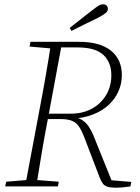

<svg xmlns="http://www.w3.org/2000/svg" viewBox="-20 -869 653 895"><path d="M4 0 9 -22 119 -31H137L254 -22L250 0ZM97 0 165 -362Q180 -440 193.5 -518Q207 -596 219 -674H270L203 -314Q188 -236 174.5 -157Q161 -78 149 0ZM118 -652 122 -674H249L245 -642H231ZM521 6Q497 6 482.5 2Q468 -2 459.5 -13Q451 -24 444 -43L379 -213Q364 -254 350.5 -275.5Q337 -297 316.5 -305.5Q296 -314 261 -314H178L183 -339H308Q366 -339 408.5 -362.5Q451 -386 475 -426.5Q499 -467 499 -518Q499 -578 462 -613Q425 -648 340 -648H238L243 -674H348Q446 -674 497 -633Q548 -592 548 -519Q548 -479 532 -443Q516 -407 486 -379.5Q456 -352 414 -335.5Q372 -319 320 -316L311 -325Q335 -323 351.5 -315.5Q368 -308 381 -294.5Q394 -281 404.5 -261Q415 -241 425 -214L504 -18L472 -31L592 -21L588 0Q578 1 567.5 2.5Q557 4 546 5Q535 6 521 6ZM305 -739Q331 -759 356.5 -779.5Q382 -800 407 -819Q429 -836 439.5 -842.5Q450 -849 461 -849Q471 -849 477 -843Q483 -837 483 -828Q483 -817 473 -808.5Q463 -800 437 -786Q406 -771 375 -756Q344 -741 313 -725Z"/></svg>

Font: Source Serif 4 36pt Light
Style: Italic
Weight: 300
Italic angle: -12°
Designer: Frank Grießhammer
Foundry: Adobe Systems Incorporated
Version: Version 4.004;hotconv 1.0.116;makeotfexe 2.5.65601